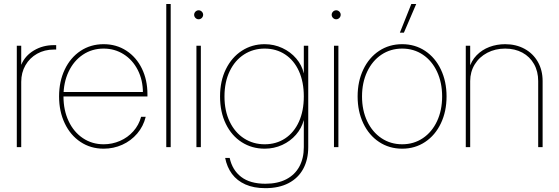

<svg xmlns="http://www.w3.org/2000/svg" viewBox="-20 -748 2844 976"><path d="M65.4 -515.6H87.9V-419.4H88.4Q107.4 -464.8 152.6 -491.7Q197.8 -518.6 253.9 -518.6Q259.8 -518.6 265.6 -518.6V-496.1Q261.7 -496.1 259.8 -496.1Q257.8 -496.1 253.9 -496.1Q206.5 -496.1 168.7 -474.9Q130.9 -453.6 109.4 -416.3Q87.9 -378.9 87.9 -332V0H65.4Z M280.3 -257.8Q280.3 -334 309.1 -394.5Q337.9 -455.1 389.4 -489.3Q440.9 -523.4 506.8 -523.4Q571.8 -523.4 622.6 -490.2Q673.3 -457 701.4 -399.2Q729.5 -341.3 729.5 -269.5V-257.8H292V-280.3H714.8L706.5 -276.4Q706.5 -340.8 680.4 -392.1Q654.3 -443.4 608.6 -472.2Q563 -501 506.8 -501Q447.8 -501 401.4 -470Q355 -439 328.9 -384Q302.7 -329.1 302.7 -258.8V-257.8Q302.7 -187.5 328.9 -132.1Q355 -76.7 401.4 -45.7Q447.8 -14.6 506.8 -14.6Q550.3 -14.6 589.8 -31.7Q629.4 -48.8 657.7 -80.6Q686 -112.3 697.3 -154.3H720.7Q709 -106 677.5 -69.1Q646 -32.2 601.6 -12.2Q557.1 7.8 506.8 7.8Q440.9 7.8 389.4 -26.4Q337.9 -60.5 309.1 -121.1Q280.3 -181.6 280.3 -257.8Z M847.7 0H825.2V-727.5H847.7Z M978.5 -515.6H1001V0H978.5ZM966.8 -672.9Q966.8 -679.2 970 -684.3Q973.1 -689.5 978.3 -692.6Q983.4 -695.8 989.7 -695.8Q996.1 -695.8 1001.2 -692.6Q1006.3 -689.5 1009.5 -684.3Q1012.7 -679.2 1012.7 -672.9Q1012.7 -666.5 1009.5 -661.4Q1006.3 -656.2 1001.2 -653.1Q996.1 -649.9 989.7 -649.9Q983.4 -649.9 978.3 -653.1Q973.1 -656.2 970 -661.4Q966.8 -666.5 966.8 -672.9Z M1124.5 54.7H1147.5Q1160.6 116.2 1205.8 151.1Q1251 186 1329.1 186Q1391.1 186 1435.1 163.3Q1479 140.6 1501.7 98.6Q1524.4 56.6 1524.4 0V-136.7H1523.9Q1513.2 -96.2 1484.6 -63.2Q1456.1 -30.3 1414.6 -11.2Q1373 7.8 1325.2 7.8Q1260.7 7.8 1209 -25.1Q1157.2 -58.1 1127.9 -118.4Q1098.6 -178.7 1098.6 -257.8Q1098.6 -336.4 1128.4 -396.7Q1158.2 -457 1209.7 -490.2Q1261.2 -523.4 1325.2 -523.4Q1373 -523.4 1415 -503.9Q1457 -484.4 1485.8 -450.7Q1514.6 -417 1523.9 -376H1524.4V-515.6H1546.9V0Q1546.9 63 1521.5 110.1Q1496.1 157.2 1447 182.9Q1397.9 208.5 1329.1 208.5Q1270 208.5 1227.3 189.5Q1184.6 170.4 1159.2 136Q1133.8 101.6 1124.5 54.7ZM1524.4 -257.8Q1524.4 -331.5 1499.5 -386.5Q1474.6 -441.4 1429.4 -471.2Q1384.3 -501 1325.2 -501Q1267.1 -501 1220.7 -471.2Q1174.3 -441.4 1147.7 -386.2Q1121.1 -331.1 1121.1 -257.8Q1121.1 -184.6 1147.7 -129.4Q1174.3 -74.2 1220.7 -44.4Q1267.1 -14.6 1325.2 -14.6Q1384.3 -14.6 1429.4 -44.4Q1474.6 -74.2 1499.5 -129.2Q1524.4 -184.1 1524.4 -257.8Z M1677.7 -515.6H1700.2V0H1677.7ZM1666 -672.9Q1666 -679.2 1669.2 -684.3Q1672.4 -689.5 1677.5 -692.6Q1682.6 -695.8 1689 -695.8Q1695.3 -695.8 1700.4 -692.6Q1705.6 -689.5 1708.7 -684.3Q1711.9 -679.2 1711.9 -672.9Q1711.9 -666.5 1708.7 -661.4Q1705.6 -656.2 1700.4 -653.1Q1695.3 -649.9 1689 -649.9Q1682.6 -649.9 1677.5 -653.1Q1672.4 -656.2 1669.2 -661.4Q1666 -666.5 1666 -672.9Z M1797.9 -257.8Q1797.9 -334 1826.7 -394.5Q1855.5 -455.1 1907 -489.3Q1958.5 -523.4 2024.4 -523.4Q2089.8 -523.4 2141.1 -489.3Q2192.4 -455.1 2221.2 -394.5Q2250 -334 2250 -257.8Q2250 -181.6 2221.2 -121.1Q2192.4 -60.5 2141.1 -26.4Q2089.8 7.8 2024.4 7.8Q1958.5 7.8 1907 -26.4Q1855.5 -60.5 1826.7 -121.1Q1797.9 -181.6 1797.9 -257.8ZM2227.5 -257.8Q2227.5 -328.1 2201.7 -383.5Q2175.8 -439 2129.6 -470Q2083.5 -501 2024.4 -501Q1965.3 -501 1918.9 -470Q1872.6 -439 1846.4 -383.5Q1820.3 -328.1 1820.3 -257.8Q1820.3 -187.5 1846.4 -132.1Q1872.6 -76.7 1918.9 -45.7Q1965.3 -14.6 2024.4 -14.6Q2083.5 -14.6 2129.6 -45.7Q2175.8 -76.7 2201.7 -132.1Q2227.5 -187.5 2227.5 -257.8ZM2070.8 -727.5H2095.7L2033.2 -582H2012.7Z M2370.1 0H2347.7V-515.6H2370.1V-398.4H2364.3Q2375.5 -439 2402.8 -467Q2430.2 -495.1 2467.8 -509.3Q2505.4 -523.4 2547.9 -523.4Q2603 -523.4 2646.5 -499.8Q2689.9 -476.1 2714.1 -433.6Q2738.3 -391.1 2738.3 -335.9V0H2715.8V-335.9Q2715.8 -384.8 2694.6 -422.4Q2673.3 -460 2635.3 -480.5Q2597.2 -501 2547.9 -501Q2497.6 -501 2457 -479.7Q2416.5 -458.5 2393.3 -420.7Q2370.1 -382.8 2370.1 -335.9Z"/></svg>

Font: Intratopia Thin
Style: Regular
Weight: 100
Designer: Rasmus Andersson
Foundry: rsms
Version: Version 3.000;Glyphs 3.2.3 (3260)